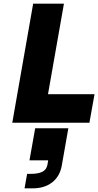

<svg xmlns="http://www.w3.org/2000/svg" viewBox="-20 -670 536 1048"><path d="M468 0H47L161 -650H329L242 -156H496ZM172 30H353L317 235Q306 294 264 326Q222 358 159 358H114L128 279H147Q189 279 211.5 267.5Q234 256 239 229L243 205H141Z"/></svg>

Font: Overused Grotesk ExtraBold
Style: Italic
Weight: 800
Italic angle: -10°
Version: Version 0.003